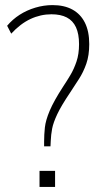

<svg xmlns="http://www.w3.org/2000/svg" viewBox="-20 -733 401 753"><path d="M153 -159V-177Q153 -205 156 -233Q159 -261 175 -299Q191 -337 228 -394Q242 -415 256 -438.5Q270 -462 280 -491.5Q290 -521 290 -560Q290 -600 278 -626Q266 -652 242 -664.5Q218 -677 182 -677Q139 -677 99.5 -658.5Q60 -640 24 -601L8 -632Q29 -657 57 -675Q85 -693 118.5 -703Q152 -713 186 -713Q232 -713 264 -695.5Q296 -678 313 -644Q330 -610 330 -560Q330 -516 318.5 -483Q307 -450 289.5 -423Q272 -396 255 -370Q220 -318 204.5 -285Q189 -252 184.5 -228.5Q180 -205 179 -180L178 -159ZM135 0V-63H196V0Z"/></svg>

Font: Nunito Sans 12pt ExtraLight Condensed
Style: Regular
Weight: 200
Width: 3
Version: Version 3.101;gftools[0.9.27]